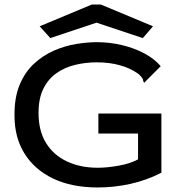

<svg xmlns="http://www.w3.org/2000/svg" viewBox="-20 -817 790 847"><path d="M411 10Q297 10 215 -29Q133 -68 88.5 -139Q44 -210 44 -306Q43 -386 66.5 -442.5Q90 -499 130 -536Q170 -573 218.5 -594Q267 -615 316.5 -623Q366 -631 407 -631Q463 -631 518 -618Q573 -605 617.5 -581Q662 -557 689 -525L624 -460L617 -452L612 -458Q612 -466 608 -472Q604 -478 592 -490Q520 -542 406 -542Q358 -542 312 -531Q266 -520 229.5 -494.5Q193 -469 171.5 -426Q150 -383 150 -319Q150 -239 183.5 -185.5Q217 -132 276 -104.5Q335 -77 411 -77Q452 -77 503 -86Q554 -95 589 -114V-228H414V-316H692V-55Q625 -21 554 -5.5Q483 10 411 10ZM202 -649 155 -701 385 -797H425L655 -701L610 -649L406 -717Z"/></svg>

Font: Inconsolata ExtraExpanded SemiBold
Style: Regular
Weight: 600
Width: 8
Monospace: yes
Designer: Raph Levien, Cyreal, Brenton Simpson
Foundry: Raph Levien, Cyreal, Google
Version: Version 3.001; ttfautohint (v1.8.2.53-6de2)